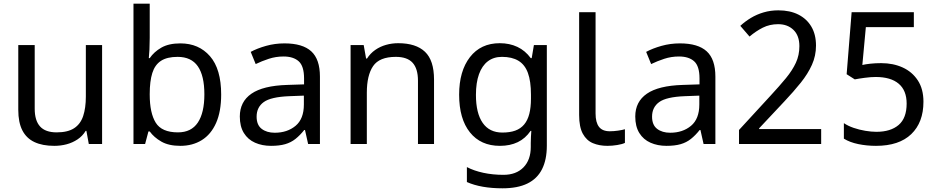

<svg xmlns="http://www.w3.org/2000/svg" viewBox="-20 -780 5078 1040"><path d="M533 -536V0H461L448 -71H444Q427 -43 400 -25Q373 -7 341 1.5Q309 10 274 10Q210 10 166.5 -10.5Q123 -31 101 -74Q79 -117 79 -185V-536H168V-191Q168 -127 197 -95Q226 -63 287 -63Q347 -63 381.5 -85.5Q416 -108 430.5 -151.5Q445 -195 445 -257V-536Z M791 -575Q791 -541 789.5 -511.5Q788 -482 786 -465H791Q814 -499 854 -522Q894 -545 957 -545Q1057 -545 1117.5 -475.5Q1178 -406 1178 -268Q1178 -176 1150.5 -114Q1123 -52 1073 -21Q1023 10 957 10Q894 10 854 -13Q814 -36 791 -68H784L766 0H703V-760H791ZM942 -472Q885 -472 852 -450.5Q819 -429 805 -384.5Q791 -340 791 -271V-267Q791 -168 823.5 -115.5Q856 -63 944 -63Q1016 -63 1051.5 -116Q1087 -169 1087 -269Q1087 -370 1051.5 -421Q1016 -472 942 -472Z M1521 -545Q1619 -545 1666 -502Q1713 -459 1713 -365V0H1649L1632 -76H1628Q1605 -47 1580.5 -27.5Q1556 -8 1524.5 1Q1493 10 1448 10Q1400 10 1361.5 -7Q1323 -24 1301 -59.5Q1279 -95 1279 -149Q1279 -229 1342 -272.5Q1405 -316 1536 -320L1627 -323V-355Q1627 -422 1598 -448Q1569 -474 1516 -474Q1474 -474 1436 -461.5Q1398 -449 1365 -433L1338 -499Q1373 -518 1421 -531.5Q1469 -545 1521 -545ZM1547 -259Q1447 -255 1408.5 -227Q1370 -199 1370 -148Q1370 -103 1397.5 -82Q1425 -61 1468 -61Q1536 -61 1581 -98.5Q1626 -136 1626 -214V-262Z M2137 -546Q2233 -546 2282 -499.5Q2331 -453 2331 -349V0H2244V-343Q2244 -408 2215 -440Q2186 -472 2124 -472Q2035 -472 2001 -422Q1967 -372 1967 -278V0H1879V-536H1950L1963 -463H1968Q1986 -491 2012.5 -509.5Q2039 -528 2071 -537Q2103 -546 2137 -546Z M2687 -546Q2740 -546 2782.5 -526Q2825 -506 2855 -465H2860L2872 -536H2942V9Q2942 85 2916 136.5Q2890 188 2837 214Q2784 240 2702 240Q2644 240 2595.5 231.5Q2547 223 2509 206V125Q2547 145 2598 156Q2649 167 2707 167Q2776 167 2815.5 126.5Q2855 86 2855 16V-5Q2855 -17 2856 -39.5Q2857 -62 2858 -71H2854Q2826 -30 2784.5 -10Q2743 10 2688 10Q2584 10 2525.5 -63Q2467 -136 2467 -267Q2467 -395 2525.5 -470.5Q2584 -546 2687 -546ZM2699 -472Q2654 -472 2622.5 -448Q2591 -424 2574.5 -378Q2558 -332 2558 -266Q2558 -167 2594.5 -114.5Q2631 -62 2701 -62Q2742 -62 2771 -72.5Q2800 -83 2819 -105.5Q2838 -128 2847 -163Q2856 -198 2856 -246V-267Q2856 -340 2839.5 -385Q2823 -430 2788 -451Q2753 -472 2699 -472Z M3270 10Q3226 10 3191.5 -4.5Q3157 -19 3137 -55.5Q3117 -92 3117 -157V-714H3206V-165Q3206 -117 3224.5 -93Q3243 -69 3283 -69Q3305 -69 3328.5 -72.5Q3352 -76 3365 -80V-6Q3351 1 3323.5 5.5Q3296 10 3270 10Z M3663 -545Q3761 -545 3808 -502Q3855 -459 3855 -365V0H3791L3774 -76H3770Q3747 -47 3722.5 -27.5Q3698 -8 3666.5 1Q3635 10 3590 10Q3542 10 3503.5 -7Q3465 -24 3443 -59.5Q3421 -95 3421 -149Q3421 -229 3484 -272.5Q3547 -316 3678 -320L3769 -323V-355Q3769 -422 3740 -448Q3711 -474 3658 -474Q3616 -474 3578 -461.5Q3540 -449 3507 -433L3480 -499Q3515 -518 3563 -531.5Q3611 -545 3663 -545ZM3689 -259Q3589 -255 3550.5 -227Q3512 -199 3512 -148Q3512 -103 3539.5 -82Q3567 -61 3610 -61Q3678 -61 3723 -98.5Q3768 -136 3768 -214V-262Z M3983 -76 4154 -262Q4203 -315 4237.5 -357Q4272 -399 4291 -440Q4310 -481 4310 -530Q4310 -587 4278 -618Q4246 -649 4195 -649Q4149 -649 4111.5 -630Q4074 -611 4040 -582L3990 -640Q4016 -664 4047.5 -683Q4079 -702 4116.5 -713Q4154 -724 4196 -724Q4259 -724 4304.5 -701Q4350 -678 4375 -635.5Q4400 -593 4400 -533Q4400 -478 4378 -429Q4356 -380 4317.5 -332Q4279 -284 4229 -231L4092 -85V-81H4428V0H3983Z M4725 10Q4675 10 4629 0.5Q4583 -9 4551 -29V-113Q4573 -98 4603.5 -87.5Q4634 -77 4667 -71.5Q4700 -66 4727 -66Q4804 -66 4847.5 -103Q4891 -140 4891 -219Q4891 -290 4848 -326.5Q4805 -363 4723 -363Q4697 -363 4663.5 -358.5Q4630 -354 4610 -350L4566 -378L4593 -714H4930V-633H4670L4651 -428Q4667 -432 4694.5 -435Q4722 -438 4753 -438Q4818 -438 4869.5 -414.5Q4921 -391 4951.5 -344.5Q4982 -298 4982 -229Q4982 -117 4916 -53.5Q4850 10 4725 10Z"/></svg>

Font: ubangla25
Style: Book
Weight: 400
Designer: Jelle Bosma - Monotype Design Team
Foundry: Monotype Imaging Inc.
Version: Version 2.003